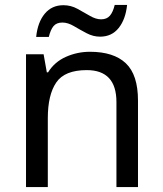

<svg xmlns="http://www.w3.org/2000/svg" viewBox="-20 -755 658 775"><path d="M343 -546Q439 -546 488 -499.5Q537 -453 537 -349V0H450V-343Q450 -472 330 -472Q241 -472 207 -422Q173 -372 173 -278V0H85V-536H156L169 -463H174Q200 -505 246 -525.5Q292 -546 343 -546ZM126 -606Q132 -665 160.5 -699.5Q189 -734 236 -734Q266 -734 292.5 -719.5Q319 -705 343 -691Q367 -677 388 -677Q411 -677 423.5 -691.5Q436 -706 443 -735H493Q487 -677 459 -642Q431 -607 384 -607Q356 -607 329.5 -621Q303 -635 278.5 -649.5Q254 -664 232 -664Q208 -664 196 -649.5Q184 -635 177 -606Z"/></svg>

Font: Noto Sans Ugaritic
Style: Regular
Weight: 400
Designer: Monotype Design Team
Foundry: Monotype Imaging Inc.
Version: Version 2.001; ttfautohint (v1.8.4.7-5d5b)